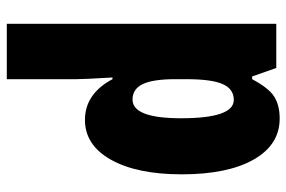

<svg xmlns="http://www.w3.org/2000/svg" viewBox="-159 -444 843 565"><g transform="rotate(90 262.5 -161.5)"><path d="M493 -275Q493 -143 450 -66.5Q407 10 333 10Q256 10 213 -71H208Q213 12 213 35V240H50V-553H180L205 -482H213Q239 -531 264.5 -547Q290 -563 329 -563Q406 -563 449.5 -486.5Q493 -410 493 -275ZM213 -288V-256Q213 -190 227.5 -160Q242 -130 273 -130Q328 -130 328 -273Q328 -428 274 -428Q242 -428 227.5 -395.5Q213 -363 213 -288Z"/></g></svg>

Font: Noto Sans UI CondBlack
Style: Regular
Weight: 900
Width: 3
Designer: Monotype Design Team
Foundry: Monotype Imaging Inc.
Version: Version 1.001